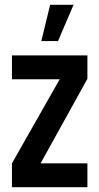

<svg xmlns="http://www.w3.org/2000/svg" viewBox="-20 -784 416 804"><path d="M153 -612 190 -764H288L223 -612ZM30 0V-100L230 -452H30V-552H346V-454L150 -100H346V0Z"/></svg>

Font: Stick No Bills SemiBold
Style: Regular
Weight: 600
Designer: Kosala Senevirathne, Siva Puranthara, Lasantha Premarathna, Tharique Azeez
Foundry: mooniak
Version: Version 2.000